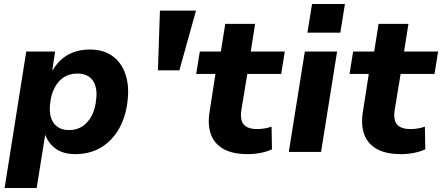

<svg xmlns="http://www.w3.org/2000/svg" viewBox="-20 -758 2206 958"><path d="M3 180 111 -501H255L241 -408H243Q265 -445 293.5 -467.5Q322 -490 356 -500.5Q390 -511 427 -511Q496 -511 541 -478.5Q586 -446 605.5 -389Q625 -332 617 -259Q609 -180 576 -119.5Q543 -59 487 -24Q431 11 355 11Q298 11 260.5 -14.5Q223 -40 207 -83H205L163 180ZM325 -109Q364 -109 392.5 -128.5Q421 -148 438.5 -182.5Q456 -217 460 -263Q467 -323 442.5 -357Q418 -391 365 -391Q327 -391 298.5 -372.5Q270 -354 252 -319.5Q234 -285 230 -239Q223 -179 248 -144Q273 -109 325 -109Z M768 -407 778 -705H958L875 -407Z M1216 11Q1140 11 1094.5 -15Q1049 -41 1032 -88.5Q1015 -136 1026 -202L1055 -389H959L977 -501H1082L1104 -639H1253L1231 -501H1401L1383 -389H1214L1184 -207Q1177 -158 1197 -136Q1217 -114 1263 -114Q1281 -114 1299.5 -117Q1318 -120 1335 -126L1337 -13Q1311 -1 1279.5 5Q1248 11 1216 11Z M1514 -595 1537 -738H1701L1678 -595ZM1421 0 1501 -501H1662L1582 0Z M1981 11Q1905 11 1859.5 -15Q1814 -41 1797 -88.5Q1780 -136 1791 -202L1820 -389H1724L1742 -501H1847L1869 -639H2018L1996 -501H2166L2148 -389H1979L1949 -207Q1942 -158 1962 -136Q1982 -114 2028 -114Q2046 -114 2064.5 -117Q2083 -120 2100 -126L2102 -13Q2076 -1 2044.5 5Q2013 11 1981 11Z"/></svg>

Font: Nunito Sans 8pt ExtraBold
Style: Italic
Weight: 800
Italic angle: -9°
Version: Version 3.101;gftools[0.9.27]